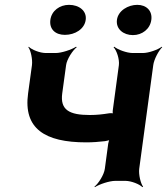

<svg xmlns="http://www.w3.org/2000/svg" viewBox="-20 -747 690 793"><path d="M351 -272C266 -272 228 -293 237 -361L253 -478C256 -502 280 -539 297 -552L294 -554C276 -542 234 -528 210 -528H169C145 -528 110 -542 99 -554L97 -552C107 -539 115 -502 112 -478L96 -361C76 -216 165 -159 336 -159C362 -159 389 -161 414 -164C422 -165 433 -168 436 -171L434 -174C431 -171 428 -160 427 -154L413 -50C410 -26 387 11 370 24L372 26C390 14 432 0 456 0H498C522 0 557 14 568 26L571 24C561 11 552 -26 555 -50L613 -478C616 -502 636 -539 650 -552L648 -554C633 -542 594 -528 570 -528H528C504 -528 466 -542 452 -554L449 -552C462 -539 474 -502 471 -478L446 -293C445 -288 445 -277 448 -274L451 -277C448 -280 436 -280 430 -279C405 -275 381 -272 351 -272ZM248 -603C290 -603 329 -627 334 -665C339 -702 307 -727 265 -727C227 -727 193 -703 188 -665C183 -626 209 -603 248 -603ZM529 -602C567 -602 600 -627 605 -665C610 -702 585 -727 547 -727C509 -727 468 -703 463 -665C458 -627 490 -602 529 -602Z"/></svg>

Font: Asimov
Style: EdgeWideIt
Weight: 500
Designer: Google
Version: Version 2.000980: 2014